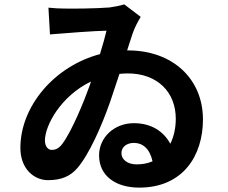

<svg xmlns="http://www.w3.org/2000/svg" viewBox="-20 -806 1040 876"><path d="M603 -56C562 -56 534 -78 534 -107C534 -137 560 -154 591 -154C630 -154 663 -129 676 -70C655 -61 631 -56 603 -56ZM390 -418C364 -345 307 -205 263 -148C247 -127 231 -122 216 -122C200 -122 185 -137 185 -165C185 -234 258 -368 395 -434ZM560 -576C570 -607 579 -634 585 -653C595 -682 610 -709 622 -729L547 -786C528 -780 502 -775 480 -772C420 -767 311 -766 272 -767C255 -767 229 -768 201 -771L208 -649C277 -655 412 -665 466 -666C459 -637 449 -600 436 -559C228 -504 73 -321 73 -131C73 -35 136 16 199 16C262 16 301 -3 332 -38C386 -100 443 -229 482 -340C496 -382 511 -427 525 -469C538 -470 550 -471 563 -471C698 -471 782 -386 782 -264C782 -224 774 -184 757 -150C727 -206 671 -244 591 -244C500 -244 432 -178 432 -97C432 -2 510 50 615 50C815 50 906 -96 906 -261C906 -446 768 -576 564 -576Z"/></svg>

Font: Noto Sans Mono CJK JP Bold
Style: Regular
Weight: 700
Designer: Ryoko NISHIZUKA (kana & ideographs); Paul D. Hunt (Latin, Greek & Cyrillic); Wenlong ZHANG (bopomofo); Sandoll Communica
Foundry: Adobe Systems Incorporated
Version: Version 1.004;PS 1.004;hotconv 1.0.82;makeotf.lib2.5.63406